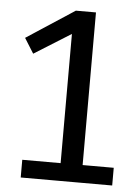

<svg xmlns="http://www.w3.org/2000/svg" viewBox="-49 -674 521 713"><g transform="rotate(5 212.0 -317.5)"><path d="M396 -66V0H55V-66ZM26 -518 205 -635H280V0H198V-555L205 -552L61 -462Z"/></g></svg>

Font: Gemunu Libre ExtraLight
Style: Regular
Weight: 400
Version: Version 1.100